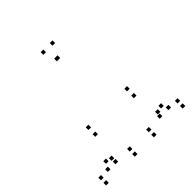

<svg xmlns="http://www.w3.org/2000/svg" viewBox="-203 -878 1025 1025"><g transform="rotate(-45 310.0 -365.0)"><path d="M247.5 10V-10H227.5V10ZM247.5 -28.5V-48.5H227.5V-28.5ZM144 -62V-82H124V-62ZM146 -34.5V-54.5H126V-34.5ZM313 -644.5V-664.5H293V-644.5ZM318.5 -644.5V-664.5H298.5V-644.5ZM484.5 -39V-59H464.5V-39ZM493.5 -63V-83H473.5V-63ZM392.5 -29.5V-49.5H372.5V-29.5ZM392.5 9V-11H372.5V9ZM609.5 9V-11H589.5V9ZM609.5 -29.5V-49.5H589.5V-29.5ZM528.5 -73V-93H508.5V-73ZM550 -39V-59H530V-39ZM355.5 -720V-740H335.5V-720ZM286.5 -720V-740H266.5V-720ZM88 -34.5V-54.5H68V-34.5ZM111.5 -72V-92H91.5V-72ZM30.5 -28.5V-48.5H10.5V-28.5ZM30.5 10V-10H10.5V10ZM464.5 -214.5V-234.5H444.5V-214.5ZM464.5 -266V-286H444.5V-266ZM173 -266V-286H153V-266ZM173 -214.5V-234.5H153V-214.5Z"/></g></svg>

Font: Monaspace Xenon Dots Var
Style: Regular
Weight: 400
Designer: Riley Cran and the Lettermatic Team
Version: Version 1.100 (Monaspace Xenon Dots)